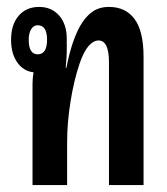

<svg xmlns="http://www.w3.org/2000/svg" viewBox="-20 -535 482 555"><path d="M74 0V-293Q74 -309 77 -326Q48 -329 30 -354.5Q12 -380 12 -420Q12 -464 34 -489.5Q56 -515 93 -515Q129 -515 151 -490Q173 -465 173 -423V-387Q173 -380 172.5 -372.5Q172 -365 170 -339H172Q186 -413 211 -459Q227 -487 247 -501Q267 -515 295 -515Q343 -515 369 -480Q395 -445 395 -370V0H295V-355Q295 -418 265 -418Q250 -418 236 -402Q222 -386 210 -351Q194 -304 184 -242.5Q174 -181 174 -123V0ZM89 -378Q116 -378 116 -420Q116 -462 89 -462Q77 -462 70 -450.5Q63 -439 63 -420Q63 -378 89 -378Z"/></svg>

Font: Noto Sans Thai Looped UI Condensed Medium
Style: Regular
Weight: 500
Width: 3
Designer: Cadson Demak Team
Foundry: Cadson Demak Co., Ltd.
Version: Version 1.000